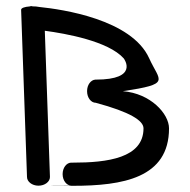

<svg xmlns="http://www.w3.org/2000/svg" viewBox="-20 -600 614 620"><path d="M461.8 -411.6C404.9 -537.9 179.8 -570 107.6 -577.4C101 -578.8 93 -579.5 84.9 -579.5C81.7 -580.7 78.5 -580.5 75.5 -579.2C60.7 -578.1 48.2 -574.5 48.2 -568.4C48 -568.2 67.2 -28.4 67.2 -28.4C67.2 -13.6 83.3 -0.4 104.2 -0.4C125.1 -0.4 141.3 -13.4 141.3 -28.4L124.7 -500.7C192.7 -491.6 329.5 -467.2 379.4 -411.6C381.2 -409.6 429.7 -342.9 289.2 -342.9H287.8C273.4 -341.9 261.2 -326.2 261.2 -305.9C261.2 -305.8 261.2 -305.7 261.2 -305.6C261.2 -305.4 261.2 -305.3 261.2 -305.2C261.2 -284.3 274.2 -268.1 289.2 -268.1C400.7 -238.1 443.4 -210.4 443.4 -185.5C443.4 -89.6 326.7 -74.8 215.2 -74.8H209.2C194.6 -74.1 182.2 -58.2 182.2 -37.8C182.2 -16.9 195.2 -0.7 210.2 -0.7C210.2 -0.7 53.7 0 215.2 0C376.7 0 525.8 -25.3 525.8 -185.5C525.8 -232.9 465.7 -298.6 376.8 -305.5C534.7 -329.4 495.6 -336.7 461.8 -411.6ZM289.2 -343C288.7 -343 288.2 -343 287.8 -342.9C179.5 -342.9 287.5 -343 289.2 -343ZM289.2 -343H289.2ZM209.2 -74.8C107.7 -74.8 210.2 -74.8 210.2 -74.8C209.9 -74.8 209.5 -74.8 209.2 -74.8Z"/></svg>

Font: Hi.
Style: Regular
Weight: 400
Designer: Mew Too, Robert Jablonski
Foundry: Cannot Into Space Fonts
Version: Version 1.996